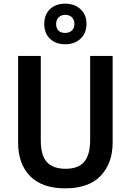

<svg xmlns="http://www.w3.org/2000/svg" viewBox="-20 -1113 716 1050"><path d="M596 -333Q596 -221 531 -152Q466 -83 336 -83Q210 -83 144.5 -150Q79 -217 79 -334V-807H203V-347Q203 -262 237 -226Q271 -190 339 -190Q409 -190 441 -228.5Q473 -267 473 -348V-807H596ZM337 -871Q285 -871 253.5 -901Q222 -931 222 -982Q222 -1033 253.5 -1063Q285 -1093 337 -1093Q387 -1093 420 -1063Q453 -1033 453 -983Q453 -932 420.5 -901.5Q388 -871 337 -871ZM337 -933Q359 -933 373 -946Q387 -959 387 -982Q387 -1005 373 -1018.5Q359 -1032 337 -1032Q315 -1032 301 -1018.5Q287 -1005 287 -982Q287 -959 299.5 -946Q312 -933 337 -933Z"/></svg>

Font: Noto Sans Telugu UI SemiCondensed SemiBold
Style: Regular
Weight: 600
Width: 4
Designer: Jelle Bosma - Monotype Design Team
Foundry: Monotype Imaging Inc.
Version: Version 2.005; ttfautohint (v1.8.4.7-5d5b)